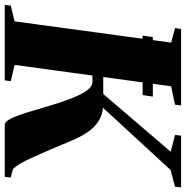

<svg xmlns="http://www.w3.org/2000/svg" viewBox="-21 -776 783 809"><g transform="rotate(90 370.5 -371.5)"><path d="M116 -581 122.5 -624H373L366.5 -581ZM492 0Q478.5 0 465.5 -26.5Q452.5 -53 439.5 -95.2Q426.5 -137.5 412.8 -184.8Q399 -232 383.2 -274Q367.5 -316 349.5 -342.8Q331.5 -369.5 310.5 -369.5H215.5L220.5 -415H362L605.5 -699.5L534.5 -717.5L537.5 -743H755.5L752.5 -717.5L682 -698.5L375.5 -365.5L387 -414.5Q431 -417 460.8 -403.5Q490.5 -390 512.5 -362.8Q534.5 -335.5 552.2 -296Q570 -256.5 589.5 -207.5Q600.5 -183 611.5 -157.5Q622.5 -132 633.2 -108.5Q644 -85 655.2 -65.8Q666.5 -46.5 678 -34.5L714 -25.5L711.5 0ZM-13.5 0 -10 -25.5 56 -41.5 145.5 -701 84.5 -717.5 88 -743H410.5L407 -717.5L329.5 -701L239.5 -41.5L308 -25.5L304.5 0Z"/></g></svg>

Font: Merriweather 120pt Black
Style: Italic
Weight: 900
Italic angle: -7.8°
Version: Version 2.101